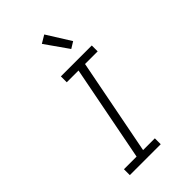

<svg xmlns="http://www.w3.org/2000/svg" viewBox="-267 -994 1085 1085"><g transform="rotate(-45 275.0 -452.0)"><path d="M341 0H94V-47H195L307 -623H213V-670H460V-623H359L247 -47H341ZM364 -738 267 -876 314 -904 403 -762Z"/></g></svg>

Font: Lode Dark Term
Style: Italic
Weight: 400
Italic angle: -11°
Monospace: yes
Designer: Belleve Invis
Foundry: Belleve Invis
Version: Version 29.2.0